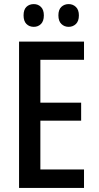

<svg xmlns="http://www.w3.org/2000/svg" viewBox="-20 -917 483 937"><path d="M390 0H73V-714H390V-625H177V-416H376V-328H177V-90H390ZM95 -842Q95 -870 109 -883.5Q123 -897 145 -897Q166 -897 180 -883Q194 -869 194 -842Q194 -814 180 -800Q166 -786 145 -786Q123 -786 109 -800Q95 -814 95 -842ZM265 -842Q265 -870 279.5 -883.5Q294 -897 315 -897Q336 -897 350.5 -883Q365 -869 365 -842Q365 -814 350.5 -800Q336 -786 315 -786Q294 -786 279.5 -800Q265 -814 265 -842Z"/></svg>

Font: Avrile Sans Condensed Medium
Style: Regular
Weight: 500
Width: 3
Designer: Monotype Design Team
Foundry: Monotype Imaging Inc.
Version: Version 2.001;September 10, 2019;FontCreator 11.5.0.2425 64-